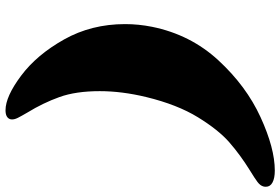

<svg xmlns="http://www.w3.org/2000/svg" viewBox="-340 -664 1040 713"><g transform="rotate(-90 180.5 -307.0)"><path d="M448 -363Q448 -488 391 -589.5Q334 -691 256.5 -749Q179 -807 128 -807Q101 -807 95 -790Q94 -787 94 -782Q94 -773 100 -761Q106 -749 120 -725Q155 -668 177 -607Q199 -546 199 -457Q199 -375 177 -284Q149 -169 102 -92.5Q55 -16 8.5 24.5Q-38 65 -96 101Q-124 118 -138 128.5Q-152 139 -155 151Q-156 154 -156 160Q-156 176 -140 184.5Q-124 193 -96 193Q-13 193 102.5 140Q218 87 313.5 -16.5Q409 -120 438 -263Q448 -313 448 -363Z"/></g></svg>

Font: Shrikhand
Style: Regular
Weight: 400
Italic angle: -14°
Designer: Jonny Pinhorn
Foundry: Jonny Pinhorn
Version: Version 1.001;PS 1.001;hotconv 1.0.88;makeotf.lib2.5.647800